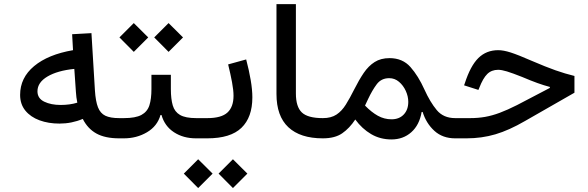

<svg xmlns="http://www.w3.org/2000/svg" viewBox="-20 -678 2880 941"><path d="M337.9 -432.1 333.5 -510.3 428.2 -515.6 445.3 -233.9Q448.7 -181.6 460.2 -152.1Q471.7 -122.6 496.3 -110.8Q521 -99.1 564 -99.1H564.5V0H564Q495.1 0 452.4 -23.7Q409.7 -47.4 385.7 -95.2Q331.5 -72.3 271.5 -72.3Q217.3 -72.3 173.6 -88.4Q129.9 -104.5 104.2 -136Q78.6 -167.5 78.6 -212.9Q78.6 -296.9 147.2 -354Q215.8 -411.1 337.9 -432.1ZM344.2 -340.3Q261.7 -332 212.6 -303Q163.6 -273.9 163.6 -230.5Q163.6 -195.8 196.8 -179.7Q230 -163.6 277.3 -163.6Q322.3 -163.6 358.9 -174.8Q356 -189 354.5 -200.9Q353 -212.9 352.1 -226.6Z M817.4 -241.2Q817.4 -192.9 826.7 -161.4Q835.9 -129.9 862.5 -114.5Q889.2 -99.1 941.9 -99.1H973.1V0H940.4Q878.4 0 832.8 -29.8Q787.1 -59.6 771.5 -114.3H766.6Q751 -59.6 700.4 -29.8Q649.9 0 587.4 0H564.5Q548.3 0 548.3 -49.8Q548.3 -99.1 564.5 -99.1H587.4Q644 -99.1 673.1 -114.7Q702.1 -130.4 712.2 -161.9Q722.2 -193.4 722.2 -241.2V-311.5H817.4ZM565.4 -494.6 635.7 -564.9 706.5 -494.6 635.7 -423.8ZM735.8 -494.6 806.2 -564.9 877 -494.6 806.2 -423.8Z M1186.5 -386.7Q1200.7 -333 1208.7 -285.6Q1216.8 -238.3 1216.8 -200.7Q1216.8 -103 1163.3 -51.5Q1109.9 0 996.1 0H973.1Q957 0 957 -49.8Q957 -99.1 973.1 -99.1H996.1Q1064.9 -99.1 1094.7 -126.5Q1124.5 -153.8 1124.5 -208.5Q1124.5 -235.8 1117.2 -275.1Q1109.9 -314.5 1098.1 -362.3ZM880.9 172.9 951.2 102.5 1022 172.9 951.2 243.7ZM1051.3 172.9 1121.6 102.5 1192.4 172.9 1121.6 243.7Z M1335 -657.7H1430.2V-219.7Q1430.2 -154.8 1459.2 -127Q1488.3 -99.1 1562 -99.1H1562.5V0H1562Q1451.7 0 1393.3 -54.4Q1335 -108.9 1335 -217.8Z M1562.5 -99.1Q1603 -99.1 1629.2 -116.5Q1655.3 -133.8 1675 -165.5Q1694.8 -197.3 1715.8 -239.3Q1739.3 -286.1 1762.7 -320.6Q1786.1 -355 1816.2 -374Q1846.2 -393.1 1889.2 -393.1Q1953.1 -393.1 1991.7 -349.4Q2030.3 -305.7 2060.1 -239.3Q2087.9 -177.7 2120.6 -138.4Q2153.3 -99.1 2210.9 -99.1H2211.4V0H2210.9Q2149.4 0 2109.1 -36.6Q2068.8 -73.2 2051.3 -129.4L2046.4 -128.9Q2035.6 -65.4 1995.8 -30Q1956.1 5.4 1898.4 5.4Q1843.3 5.4 1798.8 -20.8Q1754.4 -46.9 1721.2 -92.3Q1692.9 -49.3 1657.2 -24.7Q1621.6 0 1562.5 0Q1546.4 0 1546.4 -49.8Q1546.4 -99.1 1562.5 -99.1ZM1769 -160.6Q1800.8 -127.9 1832 -110.6Q1863.3 -93.3 1898.9 -93.3Q1936.5 -93.3 1958.7 -116.7Q1981 -140.1 1981 -178.7Q1981 -205.6 1968.8 -232.4Q1956.5 -259.3 1935.5 -277.1Q1914.6 -294.9 1887.7 -294.9Q1848.6 -294.9 1826.4 -265.1Q1804.2 -235.4 1784.2 -192.9Z M2421.9 -432.1Q2447.3 -432.1 2483.2 -420.7Q2519 -409.2 2588.4 -378.9Q2655.3 -350.1 2702.4 -333.5Q2749.5 -316.9 2795.4 -305.7V-223.6L2553.2 -85Q2475.1 -39.6 2408.2 -19.8Q2341.3 0 2266.6 0H2211.4Q2203.1 0 2199.2 -11.5Q2195.3 -22.9 2195.3 -49.8Q2195.3 -76.2 2199.2 -87.6Q2203.1 -99.1 2211.4 -99.1H2284.2Q2323.2 -99.1 2357.7 -105.2Q2392.1 -111.3 2429.4 -125.2Q2466.8 -139.2 2514.2 -163.1L2674.8 -247.1V-252Q2646.5 -259.3 2614 -271Q2581.5 -282.7 2539.1 -300.8Q2491.2 -319.8 2464.6 -327.9Q2438 -335.9 2421.4 -335.9Q2389.2 -335.9 2368.2 -315.4Q2347.2 -294.9 2328.6 -246.6L2324.7 -237.3L2254.4 -259.8L2257.8 -269Q2285.6 -355.5 2324.7 -393.8Q2363.8 -432.1 2421.9 -432.1Z"/></svg>

Font: Estedad-FD Medium
Style: Regular
Weight: 500
Designer: Amin Abedi
Version: Version 7.3